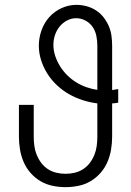

<svg xmlns="http://www.w3.org/2000/svg" viewBox="-20 -763 540 791"><path d="M250 8Q223 8 196.5 2.5Q170 -3 147 -16.5Q124 -30 106 -50.5Q88 -71 77.5 -95.5Q67 -120 62.5 -146.5Q58 -173 58 -200V-331H119V-200Q119 -181 121.5 -162Q124 -143 131 -125.5Q138 -108 149.5 -92.5Q161 -77 177 -66.5Q193 -56 212 -51.5Q231 -47 250 -47Q269 -47 288 -51.5Q307 -56 323 -66.5Q339 -77 350.5 -92.5Q362 -108 369 -125.5Q376 -143 378.5 -162Q381 -181 381 -200V-337Q350 -341 320.5 -350.5Q291 -360 264.5 -375Q238 -390 215 -411.5Q192 -433 175.5 -459Q159 -485 149.5 -514.5Q140 -544 140 -575Q140 -607 151 -638Q162 -669 183 -692.5Q204 -716 233.5 -729.5Q263 -743 295 -743Q316 -743 336.5 -737.5Q357 -732 375 -720.5Q393 -709 406 -692.5Q419 -676 427.5 -657Q436 -638 439 -617Q442 -596 442 -575V-392Q448 -393 454.5 -394Q461 -395 467 -396V-340Q461 -339 454.5 -338Q448 -337 442 -337V-200Q442 -173 437.5 -146.5Q433 -120 422.5 -95.5Q412 -71 394 -50.5Q376 -30 353 -16.5Q330 -3 303.5 2.5Q277 8 250 8ZM381 -393V-575Q381 -595 377 -615Q373 -635 362 -651.5Q351 -668 332.5 -678Q314 -688 294 -688Q274 -688 256 -678.5Q238 -669 225.5 -653.5Q213 -638 206.5 -618.5Q200 -599 200 -578Q200 -555 207.5 -532.5Q215 -510 227.5 -490Q240 -470 256.5 -453.5Q273 -437 293 -424.5Q313 -412 335.5 -404Q358 -396 381 -393Z"/></svg>

Font: Iosevka SS04 Light
Style: Regular
Weight: 300
Monospace: yes
Designer: Belleve Invis
Foundry: Belleve Invis
Version: Version 19.0.0; ttfautohint (v1.8.4)